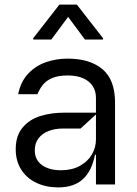

<svg xmlns="http://www.w3.org/2000/svg" viewBox="-20 -810 600 843"><path d="M49 -154.8Q49 -213.8 79 -249.6Q109 -285.5 156.6 -300.4Q204.2 -315.3 260.7 -315.3H401.3V-380.7Q401.3 -409.4 387.3 -431.6Q373.2 -453.8 345.3 -466.3Q317.5 -478.7 277 -478.7Q236.5 -478.7 210.2 -467.7Q183.9 -456.7 169.2 -438.7Q154.5 -420.8 144.2 -396.3H59.7Q70.7 -451.3 103.5 -486.3Q136.4 -521.3 181.5 -536.9Q226.6 -552.6 277 -552.6Q374.3 -552.6 429.7 -506.4Q485.1 -460.2 485.1 -359.4V0H401.3V-130.7H397Q383.5 -59.7 344.1 -23.4Q304.7 12.8 235.1 12.8Q182.5 12.8 140.1 -7.1Q97.7 -27 73.3 -65Q49 -103 49 -154.8ZM401.3 -197.4V-307.5L333.8 -245.7H256.4Q222.3 -245.7 194.1 -235.1Q165.8 -224.4 149.3 -202.9Q132.8 -181.5 132.8 -150.6Q132.5 -108.3 164.1 -85.4Q195.7 -62.5 247.9 -62.5Q295.5 -62.5 330.3 -81.5Q365.1 -100.5 383.2 -131.4Q401.3 -162.3 401.3 -197.4ZM432.5 -636.4H353L279.1 -735.8L205.3 -636.4H125.7V-642L240.8 -789.8H317.5L432.5 -642Z"/></svg>

Font: Riot Sans
Style: Regular
Weight: 400
Designer: Rasmus Andersson
Foundry: rsms
Version: Version 4.001